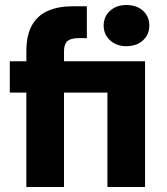

<svg xmlns="http://www.w3.org/2000/svg" viewBox="-20 -745 665 765"><path d="M85 0V-376H19V-501H85V-540Q85 -606 108 -645.5Q131 -685 172.5 -702.5Q214 -720 269 -720H326V-593H292Q262 -593 248.5 -581Q235 -569 235 -541V-501H558V0H408V-376H235V0ZM483 -561Q444 -561 418.5 -584.5Q393 -608 393 -643Q393 -679 418.5 -702Q444 -725 483 -725Q525 -725 550 -702Q575 -679 575 -643Q575 -608 550 -584.5Q525 -561 483 -561Z"/></svg>

Font: DM Sans 17pt Black
Style: Regular
Weight: 900
Version: Version 4.004;gftools[0.9.30]